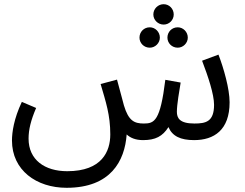

<svg xmlns="http://www.w3.org/2000/svg" viewBox="-20 -662 1165 914"><path d="M759 -545C786 -545 807 -567 807 -593C807 -620 786 -642 759 -642C732 -642 710 -620 710 -593C710 -567 732 -545 759 -545ZM693 -435C719 -435 741 -457 741 -483C741 -510 719 -532 693 -532C665 -532 644 -510 644 -483C644 -457 665 -435 693 -435ZM826 -435C852 -435 874 -457 874 -483C874 -510 852 -532 826 -532C798 -532 777 -510 777 -483C777 -457 798 -435 826 -435ZM297 232C507 232 574 104 583 -22C600 -6 625 5 661 5C720 5 754 -13 782 -57C800 -14 839 5 904 5C999 5 1073 -43 1073 -175C1073 -239 1045 -337 1020 -402L942 -373C971 -297 999 -213 999 -163C999 -82 959 -74 905 -74C834 -74 822 -101 822 -130C822 -164 834 -233 840 -269L767 -282C743 -86 715 -74 665 -74C619 -74 592 -87 570 -160C564 -181 558 -207 537 -283L459 -262C484 -176 505 -115 505 -22C505 58 466 153 300 153C193 153 116 99 116 -2C116 -45 127 -90 152 -148L84 -177C46 -97 37 -32 37 7C37 148 153 232 297 232Z"/></svg>

Font: Noto Sans Arabic UI SmCn
Style: Regular
Weight: 400
Width: 4
Designer: Monotype Design Team, Nadine Chahine and Nizar Qandah
Foundry: Monotype Imaging Inc.
Version: Version 2.010